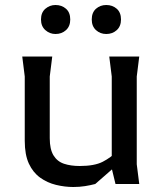

<svg xmlns="http://www.w3.org/2000/svg" viewBox="-20 -736 643 768"><path d="M273 12Q239 12 204 3.5Q169 -5 140.5 -25.5Q112 -46 95.5 -81.5Q79 -117 79 -173V-430L69 -510H189L179 -430V-183Q179 -139 194 -114.5Q209 -90 236 -81Q263 -72 299 -72Q358 -72 391 -89Q424 -106 448 -131V-76L361 0Q342 5 320 8.5Q298 12 273 12ZM442 0 427 -62V-430L417 -510H537L527 -430V-79L537 0ZM405 -600Q381 -600 364 -615.5Q347 -631 347 -658Q347 -686 364 -701Q381 -716 405 -716Q430 -716 447 -701Q464 -686 464 -658Q464 -631 447 -615.5Q430 -600 405 -600ZM202 -600Q179 -600 161.5 -615.5Q144 -631 144 -658Q144 -686 161.5 -701Q179 -716 202 -716Q227 -716 244 -701Q261 -686 261 -658Q261 -631 244 -615.5Q227 -600 202 -600Z"/></svg>

Font: AR One Sans Medium
Style: Regular
Weight: 500
Designer: Niteesh Yadav
Foundry: Niteesh Yadav
Version: Version 1.001;gftools[0.9.33]